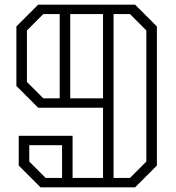

<svg xmlns="http://www.w3.org/2000/svg" viewBox="-20 -800 750 820"><path d="M650 -687V-93L557 0H153L60 -93V-220H290V-40H420V-340H143L50 -433V-687L143 -780H557ZM165 -380H235V-740H165L95 -670V-450ZM420 -380V-740H280V-380ZM605 -670 535 -740H465V-40H535L605 -110ZM175 -40H245V-180H105V-110Z"/></svg>

Font: Kumar One Outline
Style: Regular
Weight: 400
Designer: Parimal Parmar
Foundry: Indian Type Foundry
Version: Version 1.000;PS 1.000;hotconv 1.0.88;makeotf.lib2.5.647800